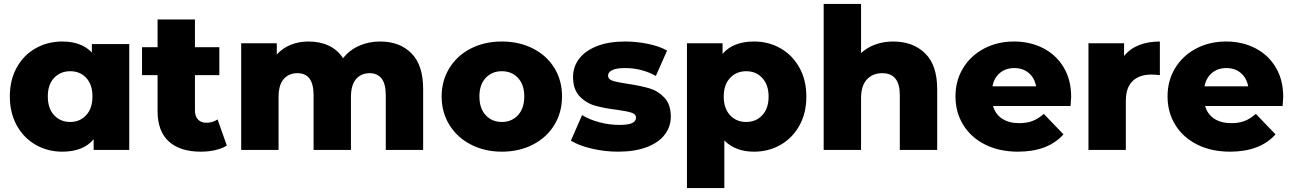

<svg xmlns="http://www.w3.org/2000/svg" viewBox="-20 -762 6570 976"><path d="M637 -538V0H456V-54Q403 9 297 9Q223 9 162 -25.5Q101 -60 65.5 -124Q30 -188 30 -272Q30 -356 65.5 -419.5Q101 -483 162 -517Q223 -551 297 -551Q394 -551 447 -495V-538ZM450 -272Q450 -332 418.5 -366Q387 -400 337 -400Q287 -400 255 -366Q223 -332 223 -272Q223 -211 255 -176.5Q287 -142 337 -142Q386 -142 418 -176.5Q450 -211 450 -272Z M1133 -22Q1109 -7 1074.5 1Q1040 9 1001 9Q895 9 838 -43Q781 -95 781 -198V-380H702V-522H781V-663H971V-522H1095V-380H971V-200Q971 -171 986.5 -154.5Q1002 -138 1028 -138Q1061 -138 1086 -155Z M2131 -310V0H1941V-279Q1941 -336 1919.5 -363Q1898 -390 1859 -390Q1816 -390 1790 -360Q1764 -330 1764 -269V0H1574V-279Q1574 -390 1492 -390Q1448 -390 1422 -360Q1396 -330 1396 -269V0H1206V-542H1387V-485Q1417 -518 1458.5 -534.5Q1500 -551 1549 -551Q1606 -551 1651 -530Q1696 -509 1724 -466Q1756 -507 1805 -529Q1854 -551 1912 -551Q2012 -551 2071.5 -491Q2131 -431 2131 -310Z M2225 -272Q2225 -352 2264.5 -416Q2304 -480 2373.5 -515.5Q2443 -551 2531 -551Q2619 -551 2689 -515.5Q2759 -480 2798 -416.5Q2837 -353 2837 -272Q2837 -191 2798 -127Q2759 -63 2689 -27Q2619 9 2531 9Q2444 9 2374 -27Q2304 -63 2264.5 -127Q2225 -191 2225 -272ZM2645 -272Q2645 -332 2613 -366Q2581 -400 2531 -400Q2481 -400 2449 -366Q2417 -332 2417 -272Q2417 -211 2449 -176.5Q2481 -142 2531 -142Q2581 -142 2613 -176.5Q2645 -211 2645 -272Z M2882 -47 2939 -177Q2976 -154 3027 -140.5Q3078 -127 3128 -127Q3174 -127 3193.5 -136.5Q3213 -146 3213 -164Q3213 -182 3189.5 -189.5Q3166 -197 3115 -204Q3050 -212 3004.5 -225Q2959 -238 2926 -273Q2893 -308 2893 -371Q2893 -423 2924 -463.5Q2955 -504 3014.5 -527.5Q3074 -551 3157 -551Q3216 -551 3274 -539Q3332 -527 3371 -505L3314 -376Q3242 -416 3158 -416Q3113 -416 3092 -405.5Q3071 -395 3071 -378Q3071 -359 3094 -351.5Q3117 -344 3170 -336Q3237 -326 3281 -313Q3325 -300 3357.5 -265.5Q3390 -231 3390 -169Q3390 -118 3359 -77.5Q3328 -37 3267.5 -14Q3207 9 3122 9Q3054 9 2988 -6.5Q2922 -22 2882 -47Z M4079 -271Q4079 -187 4043.5 -123.5Q4008 -60 3947.5 -25.5Q3887 9 3813 9Q3718 9 3662 -48V194H3472V-542H3653V-488Q3706 -551 3813 -551Q3887 -551 3947.5 -516.5Q4008 -482 4043.5 -418.5Q4079 -355 4079 -271ZM3887 -271Q3887 -331 3855 -365.5Q3823 -400 3773 -400Q3723 -400 3691 -365.5Q3659 -331 3659 -271Q3659 -211 3691 -176.5Q3723 -142 3773 -142Q3823 -142 3855 -176.5Q3887 -211 3887 -271Z M4744 -310V0H4554V-279Q4554 -390 4465 -390Q4416 -390 4386.5 -358Q4357 -326 4357 -262V0H4167V-742H4357V-492Q4388 -521 4430 -536Q4472 -551 4520 -551Q4621 -551 4682.5 -491Q4744 -431 4744 -310Z M5422 -223H5028Q5040 -181 5074.5 -158.5Q5109 -136 5161 -136Q5200 -136 5228.5 -147Q5257 -158 5286 -183L5386 -79Q5307 9 5155 9Q5060 9 4988 -27Q4916 -63 4876.5 -127Q4837 -191 4837 -272Q4837 -352 4875.5 -415.5Q4914 -479 4982 -515Q5050 -551 5135 -551Q5216 -551 5282 -517.5Q5348 -484 5386.5 -420.5Q5425 -357 5425 -270Q5425 -268 5422 -223ZM5025 -323H5247Q5239 -366 5209.5 -391Q5180 -416 5136 -416Q5092 -416 5062.5 -391Q5033 -366 5025 -323Z M5876 -551V-380Q5850 -383 5833 -383Q5772 -383 5737.5 -350Q5703 -317 5703 -249V0H5513V-542H5694V-477Q5723 -514 5769.5 -532.5Q5816 -551 5876 -551Z M6500 -223H6106Q6118 -181 6152.5 -158.5Q6187 -136 6239 -136Q6278 -136 6306.5 -147Q6335 -158 6364 -183L6464 -79Q6385 9 6233 9Q6138 9 6066 -27Q5994 -63 5954.5 -127Q5915 -191 5915 -272Q5915 -352 5953.5 -415.5Q5992 -479 6060 -515Q6128 -551 6213 -551Q6294 -551 6360 -517.5Q6426 -484 6464.5 -420.5Q6503 -357 6503 -270Q6503 -268 6500 -223ZM6103 -323H6325Q6317 -366 6287.5 -391Q6258 -416 6214 -416Q6170 -416 6140.5 -391Q6111 -366 6103 -323Z"/></svg>

Font: Idrija
Style: Regular
Weight: 800
Designer: Julieta Ulanovsky
Foundry: Julieta Ulanovsky
Version: Version 7.200